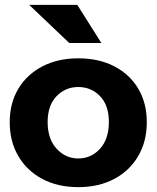

<svg xmlns="http://www.w3.org/2000/svg" viewBox="-20 -760 644 790"><path d="M302 10Q218 10 154.5 -23.5Q91 -57 55.5 -117.5Q20 -178 20 -257Q20 -336 55.5 -395Q91 -454 154.5 -487Q218 -520 302 -520Q387 -520 450.5 -487Q514 -454 549 -395Q584 -336 584 -257Q584 -178 548.5 -117.5Q513 -57 449.5 -23.5Q386 10 302 10ZM302 -108Q355 -108 391.5 -148Q428 -188 428 -258Q428 -327 391.5 -364.5Q355 -402 302 -402Q249 -402 212.5 -364Q176 -326 176 -258Q176 -188 213 -148Q250 -108 302 -108ZM265 -583 100 -740H298L397 -583Z"/></svg>

Font: Instrument Sans
Style: Bold
Weight: 700
Designer: Rodrigo Fuenzalida
Foundry: fragTYPE
Version: Version 1.000; ttfautohint (v1.8.4.7-5d5b);gftools[0.9.28]